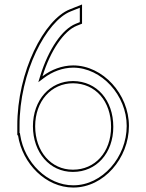

<svg xmlns="http://www.w3.org/2000/svg" viewBox="-20 -819 655 860"><path d="M292.5 -777C178.5 -732 56.5 -499 57.5 -254V-253.5V-253V-213H60.6C79.8 -85.4 186.3 21 307.5 21C308 21 308.5 21 309 21C444.4 21 557.5 -110.2 557.5 -254.8C557.5 -397.1 440.9 -526 307.5 -526C257.8 -525.6 210.3 -507.5 170.3 -477.4C206.7 -595.1 267.4 -680.6 322.5 -703L347.5 -713V-799ZM137.5 -253.5C137.7 -366.2 209.6 -446 307.5 -446C407.8 -445 477.5 -366.1 477.5 -250.7C477.5 -136.9 404.8 -59 307.5 -59C306.9 -59 306.3 -59 305.7 -59C209.8 -59 137.7 -139.5 137.5 -253.5ZM296.2 -767.7 337.5 -784.2V-719.8L318.7 -712.3C258.6 -687.8 197.5 -599.2 160.7 -480.4L151.6 -450.8L176.3 -469.4C214.8 -498.4 260.3 -515.6 307.5 -516C434.5 -516 547.5 -392.2 547.5 -254.8C547.5 -114.8 437.8 11 309 11C308.5 11 308.2 11 307.5 11C192.3 11 89.1 -91 70.5 -214.5L69.2 -223H67.5V-254C66.5 -496.9 188.9 -725.4 296.2 -767.7ZM127.5 -253.5C127.7 -135.3 203.3 -49 305.7 -49C306.3 -49 307.1 -49 307.5 -49C411 -49 487.5 -132.5 487.5 -250.7C487.5 -370.3 414.2 -454.9 307.5 -456C203.3 -456 127.7 -370.5 127.5 -253.5Z"/></svg>

Font: Nordica Advanced
Style: RegularOL
Weight: 300
Version: Version 1.07